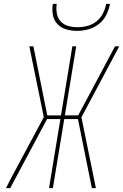

<svg xmlns="http://www.w3.org/2000/svg" viewBox="-20 -975 640 995"><path d="M11 0 38 -53 207 -368 132 -735H153L225 -377H296L355 -735H375L316 -377H385Q433 -466 480.5 -555.5Q528 -645 576 -735H598L402 -367L477 0H456L384 -358H313L254 0H234L293 -358H224L33 0ZM379 -815Q350 -815 323 -823Q296 -831 277.5 -850.5Q259 -870 254 -898Q249 -926 254 -955H274Q270 -930 274.5 -905.5Q279 -881 294.5 -864Q310 -847 333.5 -840.5Q357 -834 382 -834Q407 -834 432.5 -840.5Q458 -847 479.5 -864Q501 -881 513.5 -905.5Q526 -930 530 -955H550Q545 -926 531 -898Q517 -870 492.5 -850.5Q468 -831 438 -823Q408 -815 379 -815Z"/></svg>

Font: Iosevka Thin Extended Oblique
Style: Regular
Weight: 100
Width: 7
Italic angle: -9°
Monospace: yes
Designer: Belleve Invis
Foundry: Belleve Invis
Version: Version 32.5.0; ttfautohint (v1.8.4)